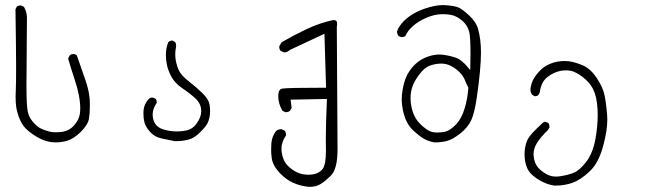

<svg xmlns="http://www.w3.org/2000/svg" viewBox="-20 -450 2540 751"><path d="M40.5 -413.6Q43 -252.4 43 -187.3Q43 -122.1 42 -105Q41 -85.9 41 -72.8Q41 -46.9 43.5 -31.2Q47.4 -5.9 58.6 19.5Q69.3 44.4 90.8 62Q112.3 79.6 134 90.8Q155.8 102.1 180.7 106Q189 106.9 197.3 106.9Q220.7 106.9 241.2 101.1Q268.6 93.3 296.4 65.4Q324.2 37.6 328.1 13.7Q331.5 -6.8 331.5 -36.1Q331.5 -43 331.3 -53Q331.1 -63 329.1 -76.7Q325.2 -104.5 314 -137.2Q297.4 -185.5 280.3 -233.9L270.5 -238.8Q270 -238.8 267.3 -238.8Q264.6 -238.8 260.7 -237.8Q256.8 -236.8 253.4 -233.9Q248.5 -227.5 246.6 -220.2Q258.3 -180.2 272 -139.2Q293.9 -73.2 293.9 -25.4Q293.9 -16.6 293 -8.3Q290 16.6 271 39.1Q252 61.5 221.7 65.9Q210 67.4 197 67.4Q184.1 67.4 174.3 64.9Q164.6 62.5 158.2 60.1Q146 56.2 136.2 50.8Q122.1 43 107.4 25.1Q92.8 7.3 88.4 -14.2Q83.5 -40.5 83.5 -115.7Q83.5 -190.9 85.4 -382.8Q84.5 -404.8 73.7 -423.3L63.5 -428.2Q61.5 -428.7 60.1 -428.7Q51.8 -428.7 45.9 -424.3Z M541.5 -19Q541 -11.7 541 -5.9Q541 12.2 544.4 26.4Q548.8 45.4 566.9 65.9Q585 85.9 610.4 91.1Q635.7 96.2 663.1 102.1Q666 102.1 669.4 102.1Q693.8 102.1 717 96.2Q740.2 90.3 762.7 67.4Q786.1 44.4 792.5 30.3Q801.8 10.3 801.8 -16.1Q801.8 -28.8 799.3 -42.5Q795.9 -62 772 -85.4Q748 -108.9 719.7 -130.9Q689.5 -154.3 680.2 -173.6Q670.9 -192.9 667 -217.3Q665.5 -227.1 665.5 -239.3Q665.5 -251.5 668.5 -266.1Q668.9 -269 668.9 -272Q668.9 -279.8 665 -285.6L654.8 -291.5Q654.8 -291.5 654.3 -291.5Q645.5 -291.5 638.7 -285.6Q628.9 -264.6 628.9 -233.9Q628.9 -217.3 632.3 -199.7Q636.7 -175.3 650.4 -149.9Q664.1 -125 690.9 -106.4Q730.5 -79.1 746.3 -63.2Q762.2 -47.4 765.6 -29.8Q767.1 -22 767.1 -15.1Q767.1 -2.9 762.7 7.8Q756.3 24.4 745.1 38.1Q732.9 53.2 715.1 58.6Q697.3 64 671.4 64Q645.5 64 622.1 57.1Q596.7 50.3 586.4 33.2Q577.1 17.6 577.1 -2.4Q577.1 -24.4 593.3 -48.3Q593.3 -48.8 593.3 -48.8Q593.3 -57.1 588.9 -63.5L579.1 -67.9Q577.6 -68.4 575.2 -68.4Q567.4 -68.4 561 -62Q543.5 -42.5 541.5 -19Z M1254.4 92.8 1254.9 138.2Q1254.9 192.9 1242.7 210Q1225.6 233.4 1185.5 233.4Q1164.1 233.4 1145.5 225.6Q1121.6 215.3 1103.8 196.3Q1085.9 177.2 1081.5 143.1Q1081.1 137.7 1081.1 133.5Q1081.1 129.4 1081.3 123.8Q1081.5 118.2 1084 110.8Q1087.9 95.2 1098.1 81.1Q1098.6 79.6 1098.6 76.7Q1098.6 68.4 1093.8 61.5L1081.1 55.2Q1080.6 55.2 1080.1 55.2Q1069.3 55.2 1060.1 62Q1043.9 82.5 1041.5 109.9Q1040.5 122.1 1040.5 136.7Q1040.5 151.4 1043 168.9Q1047.4 200.2 1078.6 231Q1101.1 253.4 1126 264.6Q1155.3 277.8 1188 280.8Q1189.9 280.8 1191.9 280.8Q1216.8 280.8 1236.3 268.6Q1252 258.3 1273.4 237.8Q1300.3 211.9 1300.3 134.3L1297.4 -345.2Q1298.8 -352.1 1298.8 -356.9Q1298.8 -364.7 1295.4 -368.2Q1292 -371.6 1283.7 -371.6Q1283.7 -371.6 1283.2 -371.6Q1229.5 -359.9 1179.4 -336.2Q1129.4 -312.5 1081.5 -284.7L1072.8 -270Q1072.3 -268.6 1072.3 -265.6Q1072.3 -257.8 1077.6 -251L1089.8 -245.6Q1091.3 -245.1 1092.3 -245.1Q1103.5 -245.1 1112.3 -253.4L1113.3 -254.4L1249 -317.9L1255.4 -106.9H1248Q1106 -106.9 1084.5 -103.5Q1079.1 -102.5 1075.7 -99.6Q1068.4 -92.3 1068.4 -73.7Q1068.4 -44.9 1084.5 -17.1L1095.7 -11.2Q1096.2 -11.2 1097.2 -11.2Q1107.9 -11.2 1114.3 -16.6L1120.6 -27.8L1116.7 -60.1L1258.8 -63Q1254.4 34.7 1254.4 92.8Z M1712.4 -394.5Q1737.8 -394.5 1754.6 -388.9Q1771.5 -383.3 1789.6 -367.7Q1808.1 -351.6 1815.4 -325.2Q1820.3 -305.7 1820.3 -239.3Q1820.3 -219.2 1819.3 -175.8Q1803.7 -194.3 1801.3 -196.8Q1798.8 -199.2 1795.9 -202.1Q1793 -205.1 1788.6 -208.7Q1784.2 -212.4 1780.3 -215.3Q1772 -221.2 1763.7 -224.1Q1741.2 -231.9 1713.4 -235.8Q1706.5 -236.8 1699.7 -236.8Q1678.2 -236.8 1654.8 -229Q1610.4 -213.9 1582.5 -173.3Q1572.8 -159.7 1566.9 -144.5Q1556.2 -116.2 1552.2 -80.1Q1551.3 -71.3 1551.3 -62Q1551.3 -34.7 1559.6 -3.9Q1570.8 36.1 1595.2 59.1Q1619.6 82 1638.2 92.8Q1656.7 103 1678.7 106.9Q1681.6 106.9 1684.6 106.9Q1706.5 106.9 1727.1 101.6Q1750.5 95.7 1780.8 71.8Q1810.5 47.9 1823.5 19.5Q1836.4 -8.8 1845.2 -70.3Q1861.3 -182.1 1861.3 -244.6Q1861.3 -295.9 1850.1 -336.4Q1842.3 -364.3 1815.2 -389.4Q1788.1 -414.6 1772.9 -420.9Q1757.8 -427.2 1723.1 -429.7Q1718.8 -430.2 1713.9 -430.2Q1682.6 -430.2 1642.1 -416.5Q1591.8 -399.4 1560.1 -368.2Q1538.1 -345.7 1532.7 -325.7Q1533.7 -317.4 1538.1 -309.6L1547.9 -305.2Q1549.8 -304.7 1551.5 -304.7Q1553.2 -304.7 1555.2 -305.2Q1560.5 -305.7 1565.4 -308.6Q1574.2 -329.6 1595.2 -348.1Q1616.2 -366.7 1647.5 -380.4Q1679.2 -394 1708 -394.5Q1710 -394.5 1712.4 -394.5ZM1690.9 68.4Q1668.5 68.4 1655.3 60.1Q1635.7 47.9 1620.6 31.7Q1592.3 2.4 1586.4 -51.3Q1585.9 -60.5 1585.9 -68.4Q1585.9 -91.8 1594 -113.5Q1602.1 -135.3 1621.1 -160.2Q1641.1 -186 1660.2 -192.9Q1678.2 -199.7 1700.7 -201.2Q1704.1 -201.2 1707 -201.2Q1727.1 -201.2 1744.1 -191.9Q1763.7 -181.6 1777.8 -167.2Q1792 -152.8 1797.9 -137.9Q1803.7 -123 1812 -106.9Q1809.1 -64 1797.4 -25.9Q1785.6 13.7 1764.2 36.1Q1742.2 59.1 1723.6 64.5L1723.1 64.9Q1705.6 68.4 1690.9 68.4Z M2113.3 26.4Q2106.4 26.4 2102.1 31.2L2099.6 33.7Q2053.7 75.7 2044.7 94Q2035.6 112.3 2033.2 132.8Q2031.7 144 2031.7 153.6Q2031.7 163.1 2032.7 170.9Q2034.7 189 2041.5 206.1Q2048.3 223.1 2065.2 237.3Q2082 251.5 2103 261.7Q2124 272 2147.9 275.9Q2150.9 275.9 2153.3 275.9Q2188 275.9 2218.8 265.1Q2252 253.4 2287.6 219.2Q2322.8 185.5 2340.3 116.7Q2355.5 60.5 2355.5 16.6Q2355.5 6.3 2354.5 -3.4Q2350.1 -54.7 2343.3 -83Q2336.9 -110.4 2313.5 -146Q2290 -180.7 2261.2 -193.6Q2232.4 -206.5 2204.6 -210.4Q2196.3 -211.4 2189.5 -211.4Q2182.6 -211.4 2175.8 -210.9Q2162.1 -210 2146.5 -205.6Q2116.2 -196.8 2097.2 -178.7Q2073.7 -156.2 2064 -135.3Q2058.1 -122.6 2055.7 -107.9Q2054.7 -103.5 2054.7 -99.6Q2054.7 -87.9 2061.5 -79.1L2071.3 -73.7Q2071.8 -73.7 2072.3 -73.7Q2080.6 -73.7 2085.9 -78.1L2091.3 -88.4Q2096.2 -128.4 2120.1 -147.7Q2144 -167 2172.4 -172.9Q2183.6 -174.8 2194.3 -174.8Q2210 -174.8 2223.1 -169.9Q2245.1 -161.6 2270 -139.6Q2295.4 -117.7 2306.2 -86.4Q2317.9 -51.8 2317.9 0Q2317.9 43 2309.1 93.3Q2298.8 149.4 2272.9 183.1Q2246.6 217.3 2223.4 226.1Q2200.2 234.9 2171.4 239.3Q2163.1 240.7 2154.8 240.7Q2134.8 240.7 2119.1 231.9Q2097.7 220.7 2084 204.6Q2070.3 188.5 2067.4 161.1Q2066.9 157.7 2066.9 153.8Q2066.9 130.4 2080.6 108.9Q2096.7 83.5 2123 59.1L2129.4 47.9Q2129.4 47.4 2129.4 46.9Q2129.4 38.1 2125 31.2L2115.2 26.9Q2114.3 26.4 2113.3 26.4Z"/></svg>

Font: Bakudai
Style: ExtraLight
Weight: 200
Version: Version 1.48